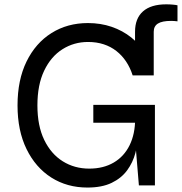

<svg xmlns="http://www.w3.org/2000/svg" viewBox="-20 -842 826 872"><path d="M593.3 -499.5V-697.8Q593.3 -758.3 629.4 -790.3Q665.5 -822.3 734.9 -822.3Q751 -822.3 764.9 -821Q778.8 -819.8 786.1 -817.9V-745.1Q778.3 -746.1 771 -746.6Q763.7 -747.1 757.3 -747.1Q716.3 -747.1 697.3 -735.1Q678.2 -723.1 678.2 -697.8V-499.5ZM377 9.8Q284.7 9.8 213.1 -35.6Q141.6 -81.1 100.6 -164.8Q59.6 -248.5 59.6 -363.3Q59.6 -479 100.6 -562.7Q141.6 -646.5 213.9 -691.9Q286.1 -737.3 379.4 -737.3Q437 -737.3 487.1 -720.2Q537.1 -703.1 576.7 -671.4Q616.2 -639.6 642.3 -595.9Q668.5 -552.2 678.2 -499.5H582.5Q571.3 -534.7 552.7 -562.5Q534.2 -590.3 508.5 -610.4Q482.9 -630.4 450.7 -640.9Q418.5 -651.4 379.9 -651.4Q315.9 -651.4 263.7 -618.4Q211.4 -585.4 180.7 -521.2Q149.9 -457 149.9 -363.3Q149.9 -270.5 180.9 -206.5Q211.9 -142.6 265.1 -109.4Q318.4 -76.2 385.3 -76.2Q449.7 -76.2 496.6 -103.8Q543.5 -131.3 568.6 -182.4Q593.8 -233.4 593.8 -303.2H606.4V-235.4Q606.4 -190.9 595 -147.5Q583.5 -104 557.4 -68.4Q531.2 -32.7 487.1 -11.5Q442.9 9.8 377 9.8ZM610.8 0 595.7 -182.1V-284.7H403.8V-365.7H683.6V0Z"/></svg>

Font: Atlassian Sans
Style: Regular
Weight: 400
Designer: Rasmus Andersson
Foundry: Modifications by Atlassian Pty Ltd, manufactured by rsms
Version: Version 4.001;git-9221beed3